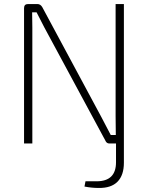

<svg xmlns="http://www.w3.org/2000/svg" viewBox="-20 -710 732 950"><path d="M593 -690V95Q593 157 561.5 189Q530 221 468 220Q433 220 398 213L403 187H458Q554 187 554 93V0H521Q507 0 501 -15L199 -575Q168 -634 161 -649H139Q140 -624 140 -573V0H99V-670Q99 -690 119 -690H165Q180 -690 189 -675L483 -128Q490 -114 528 -42H553Q553 -58 552.5 -89Q552 -120 552 -135V-690Z"/></svg>

Font: Exo 2.0 Extra Light
Style: Regular
Weight: 250
Designer: Natanael Gama
Version: Version 1.001;PS 001.001;hotconv 1.0.70;makeotf.lib2.5.58329